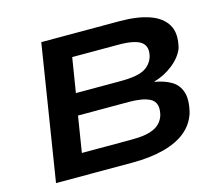

<svg xmlns="http://www.w3.org/2000/svg" viewBox="-100 -836 1115 967"><g transform="rotate(-15 457.5 -352.5)"><path d="M78 0 190 -705H598Q691 -705 753.5 -683Q816 -661 842.5 -615.5Q869 -570 850 -496Q833 -452 788 -416.5Q743 -381 689 -366L690 -364Q738 -356 773.5 -335.5Q809 -315 822.5 -274Q836 -233 819 -166Q801 -110 756 -73.5Q711 -37 640 -18.5Q569 0 477 0ZM243 -113H497Q515 -113 536 -114Q557 -115 578.5 -119Q600 -123 619.5 -132Q639 -141 653 -156.5Q667 -172 674 -195Q682 -228 675 -249Q668 -270 648 -280.5Q628 -291 600 -295.5Q572 -300 539 -300H273ZM292 -412H528Q607 -412 645.5 -431Q684 -450 698 -492Q712 -544 680 -568Q648 -592 562 -592H321Z"/></g></svg>

Font: Nunito Sans 7pt Expanded
Style: Bold Italic
Weight: 700
Width: 7
Italic angle: -9°
Designer: Vernon Adams
Foundry: Vernon Adams
Version: Version 3.101;gftools[0.9.27]